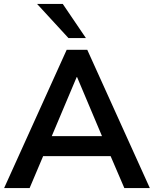

<svg xmlns="http://www.w3.org/2000/svg" viewBox="-20 -959 784 979"><path d="M1 0 320 -705H425L744 0H614L544 -163H200L131 0ZM371 -566 244 -265H500L373 -566ZM329 -765 169 -939H300L418 -765Z"/></svg>

Font: Nunito Sans
Style: Bold
Weight: 700
Designer: Vernon Adams
Foundry: Vernon Adams
Version: Version 3.101; ttfautohint (v1.8.4.7-5d5b);gftools[0.9.27]